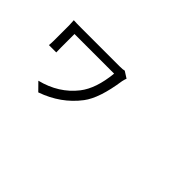

<svg xmlns="http://www.w3.org/2000/svg" viewBox="-28 -1008 1556 1556"><g transform="rotate(45 750.0 -230.0)"><path d="M769.5 -540 826.2 -503.9Q822.3 -498 814.5 -464.8Q781.2 -237.3 705.1 -137.7Q590.8 12.7 398.4 80.1L332 12.7Q519.5 -34.2 627.9 -172.9Q707 -274.4 725.6 -461.9H271.5V-307.6Q271.5 -271.5 272.5 -252H188.5Q191.4 -281.2 191.4 -307.6V-480.5Q191.4 -487.3 188.5 -537.1Q210.9 -535.2 278.3 -535.2H717.8Q753.9 -535.2 769.5 -540Z"/></g></svg>

Font: Bpmf Zihi Sans Regular
Style: Regular
Weight: 400
Foundry: But Ko
Version: Version 1.320